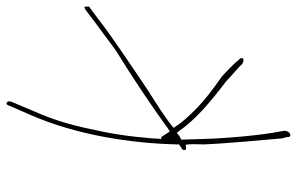

<svg xmlns="http://www.w3.org/2000/svg" viewBox="-185 -597 935 605"><g transform="rotate(-90 282.5 -294.5)"><path d="M169 -433C188 -526 201 -580 237 -661L264 -725C267 -733 266 -739 261 -741C257 -743 254 -740 250 -728L222 -664C159 -519 133 -347 130 -204V-198L118 -190C112 -187 111 -181 113 -178C114 -174 124 -176 129 -177C132 -160 130 -139 130 -119C133 -45 144 68 149 127L153 141C151 161 172 154 173 135L171 122C159 63 149 -48 147 -124L145 -191C153 -194 160 -199 166 -205L172 -198C206 -148 262 -100 328 -50C359 -21 377 -7 382 0C389 5 396 7 400 4C406 -1 397 -10 394 -12L393 -14C390 -18 375 -34 345 -62C305 -90 271 -116 246 -140C218 -168 200 -187 187 -208L182 -215C216 -243 249 -263 302 -297C373 -345 471 -410 526 -453L562 -480C564 -479 563 -478 563 -476C566 -490 564 -496 562 -496C560 -496 556 -494 552 -491L518 -465C494 -447 463 -424 426 -397C343 -346 255 -287 190 -240C185 -236 178 -231 171 -227C167 -232 165 -236 161 -242L153 -254H147C149 -267 148 -280 150 -292C154 -345 161 -392 169 -433Z"/></g></svg>

Font: Stray Cat
Style: ExLtExtObl
Weight: 200
Version: Version 1.0